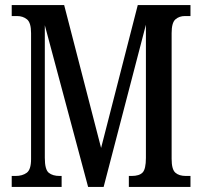

<svg xmlns="http://www.w3.org/2000/svg" viewBox="-20 -734 794 754"><path d="M26 0V-43H41Q68 -43 85 -55.5Q102 -68 102 -109V-604Q102 -645 86 -658Q70 -671 47 -671H26V-714H232L377 -153L521 -714H728V-671H706Q684 -671 669 -658Q654 -645 654 -604V-110Q654 -69 668.5 -56Q683 -43 710 -43H728V0H486V-43H497Q527 -43 540 -56.5Q553 -70 553 -114V-637L387 0H326L156 -635V-114Q156 -68 171.5 -55.5Q187 -43 214 -43H222V0Z"/></svg>

Font: Noto Serif Hebrew ExtraCondensed Medium
Style: Regular
Weight: 500
Width: 2
Designer: Monotype Design Team
Foundry: Monotype Imaging Inc.
Version: Version 2.004; ttfautohint (v1.8.4.7-5d5b)